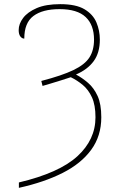

<svg xmlns="http://www.w3.org/2000/svg" viewBox="-20 -745 578 925"><path d="M71 134Q265 88 352.5 8Q440 -72 440 -180Q440 -239 423 -276Q406 -313 379 -335.5Q352 -358 321 -373Q301 -366 274.5 -358Q248 -350 224 -342.5Q200 -335 185 -331L179 -355Q279 -381 334 -407.5Q389 -434 411 -468.5Q433 -503 433 -554Q433 -625 392.5 -663Q352 -701 267 -701Q185 -701 141 -668Q97 -635 97 -559Q86 -559 78 -569.5Q70 -580 70 -600Q70 -630 91.5 -658.5Q113 -687 157 -706Q201 -725 270 -725Q346 -725 387 -700.5Q428 -676 444.5 -637Q461 -598 461 -554Q461 -491 431.5 -450.5Q402 -410 346 -386Q376 -370 404 -346Q432 -322 450 -283Q468 -244 468 -180Q468 -90 419.5 -23.5Q371 43 282 88Q193 133 71 160Z"/></svg>

Font: Noto Serif Thin
Style: Regular
Weight: 100
Designer: Monotype Design Team
Foundry: Monotype Imaging Inc.
Version: Version 2.015